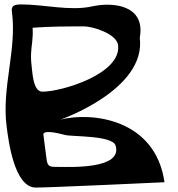

<svg xmlns="http://www.w3.org/2000/svg" viewBox="-20 -821 802 865"><path d="M77.5 -801C45.5 -801 28 -797 34.1 -765C55.9 -594.8 -12.8 -428.2 9.8 -252C17.6 -191 43.5 24 141.1 24C208.2 24 721 0 721 0C680.4 -286 392.3 -318 251.9 -282C251.9 -282 639.8 -416.3 609.7 -651C636.6 -797.1 491.6 -813.7 393.7 -792C295.8 -770.3 178.5 -801 77.5 -801ZM127 -696C210 -702.1 276.3 -702 360.2 -702C396.8 -702 505.4 -669.2 511.9 -618C528.4 -489 259.8 -408 170.8 -408C131.9 -408 127.3 -482.5 124.1 -507C121 -531.5 119 -555.1 119.9 -579C121.4 -618.8 129.9 -642 127 -696ZM176.1 -210C166.6 -238 235.4 -223.3 272.8 -213C303.4 -204.5 486.7 -212.1 500.9 -165C533.2 -57.9 296.5 -69 246.2 -69C202.1 -69 194.3 -68.2 189.2 -108Z"/></svg>

Font: Rocketfuel
Style: Regular
Weight: 400
Designer: Mew Too
Foundry: Cannot Into Space Fonts.
Version: Version 0.27